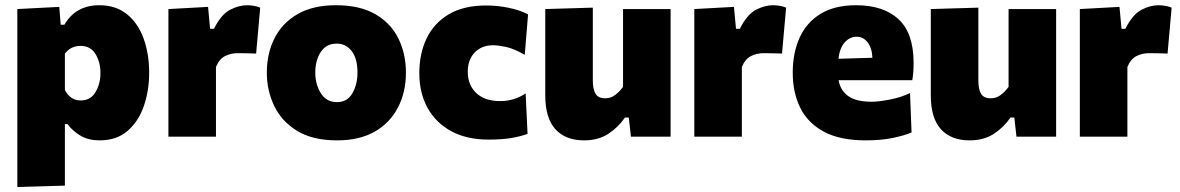

<svg xmlns="http://www.w3.org/2000/svg" viewBox="-20 -536 4627 753"><path d="M48 197.5V-500.5L212.5 -509L218 -439H232.5Q277 -515.5 369.5 -515.5Q434.5 -515.5 478 -480.2Q521.5 -445 543.2 -385Q565 -325 565 -250.5Q565 -181 544.2 -120.5Q523.5 -60 480.5 -22.8Q437.5 14.5 371 14.5Q328 14.5 297.5 -2.8Q267 -20 244.5 -49.5H234.5V192ZM296.5 -142Q335.5 -142 354.8 -175Q374 -208 374 -249Q374 -292.5 354.5 -324.2Q335 -356 296 -356Q257 -356 234.5 -325.5V-183.5Q243 -165.5 258.5 -153.8Q274 -142 296.5 -142Z M640.5 0V-500.5L796 -509L804 -423H819Q847.5 -479.5 882 -497.5Q916.5 -515.5 949.5 -515.5Q959 -515.5 973.2 -513.5Q987.5 -511.5 1000.5 -506L984.5 -326Q963.5 -326.5 947 -327Q930 -327.5 912.5 -327.5Q885 -327.5 862.5 -316Q840 -304.5 827 -273.5V0Z M1302 14.5Q1206 14.5 1145.2 -22.8Q1084.5 -60 1055.5 -120.5Q1026.5 -181 1026.5 -251Q1026.5 -326 1056.5 -385.8Q1086.5 -445.5 1146.8 -480.5Q1207 -515.5 1298 -515.5Q1391.5 -515.5 1452.2 -480.2Q1513 -445 1542.5 -385Q1572 -325 1572 -251Q1572 -175 1541 -114.8Q1510 -54.5 1450 -20Q1390 14.5 1302 14.5ZM1301.5 -135.5Q1342.5 -135.5 1362.2 -170.5Q1382 -205.5 1382 -251Q1382 -306.5 1359.2 -335.8Q1336.5 -365 1300.5 -365Q1260 -365 1238.2 -332.5Q1216.5 -300 1216.5 -251Q1216.5 -205.5 1238.2 -170.5Q1260 -135.5 1301.5 -135.5Z M1897 11.5Q1809.5 11.5 1748.8 -22Q1688 -55.5 1656.2 -114Q1624.5 -172.5 1624.5 -249Q1624.5 -325.5 1653.2 -385.5Q1682 -445.5 1740.2 -480Q1798.5 -514.5 1887 -514.5Q1932 -514.5 1976 -505.2Q2020 -496 2051 -479.5L2038 -321Q1995 -345.5 1964.5 -352Q1934 -358.5 1914 -358.5Q1869 -358.5 1841.8 -330.2Q1814.5 -302 1814.5 -254.5Q1814.5 -203 1847.8 -171.2Q1881 -139.5 1941.5 -139.5Q1996 -139.5 2041.5 -169.5L2049 -11Q2022 -1 1985.5 5.2Q1949 11.5 1897 11.5Z M2270.5 14.5Q2198 14.5 2158.2 -29.2Q2118.5 -73 2118.5 -161.5V-500.5L2305 -506V-220.5Q2305 -185.5 2315.8 -168Q2326.5 -150.5 2354 -150.5Q2375.5 -150.5 2393 -163.8Q2410.5 -177 2423.5 -195.5V-500.5H2610V0H2454.5L2446 -75H2431Q2405 -37 2365.8 -11.2Q2326.5 14.5 2270.5 14.5Z M2703 0V-500.5L2858.5 -509L2866.5 -423H2881.5Q2910 -479.5 2944.5 -497.5Q2979 -515.5 3012 -515.5Q3021.5 -515.5 3035.8 -513.5Q3050 -511.5 3063 -506L3047 -326Q3026 -326.5 3009.5 -327Q2992.5 -327.5 2975 -327.5Q2947.5 -327.5 2925 -316Q2902.5 -304.5 2889.5 -273.5V0Z M3375.5 14.5Q3274.5 14.5 3211.2 -19.5Q3148 -53.5 3118.5 -113.2Q3089 -173 3089 -251Q3089 -328.5 3116 -388.2Q3143 -448 3198.2 -481.8Q3253.5 -515.5 3337.5 -515.5Q3444.5 -515.5 3503.8 -460.8Q3563 -406 3563 -289.5Q3563 -268.5 3561.8 -252.8Q3560.5 -237 3558 -221.5H3269Q3276 -180.5 3307.2 -158.8Q3338.5 -137 3399 -137Q3425.5 -137 3469.5 -145.5Q3513.5 -154 3549 -171L3555 -16.5Q3525.5 -4 3480.5 5.2Q3435.5 14.5 3375.5 14.5ZM3339.5 -392Q3313 -392 3293 -370Q3273 -348 3268.5 -305.5L3401.5 -309.5Q3400 -347.5 3382.8 -369.8Q3365.5 -392 3339.5 -392Z M3782.5 14.5Q3710 14.5 3670.2 -29.2Q3630.5 -73 3630.5 -161.5V-500.5L3817 -506V-220.5Q3817 -185.5 3827.8 -168Q3838.5 -150.5 3866 -150.5Q3887.5 -150.5 3905 -163.8Q3922.5 -177 3935.5 -195.5V-500.5H4122V0H3966.5L3958 -75H3943Q3917 -37 3877.8 -11.2Q3838.5 14.5 3782.5 14.5Z M4215 0V-500.5L4370.5 -509L4378.5 -423H4393.5Q4422 -479.5 4456.5 -497.5Q4491 -515.5 4524 -515.5Q4533.5 -515.5 4547.8 -513.5Q4562 -511.5 4575 -506L4559 -326Q4538 -326.5 4521.5 -327Q4504.5 -327.5 4487 -327.5Q4459.5 -327.5 4437 -316Q4414.5 -304.5 4401.5 -273.5V0Z"/></svg>

Font: Heraclito ExtraBold
Style: Regular
Weight: 800
Designer: Kostas Bartsokas (font) & Cristiano Sobral (main changes)
Foundry: Kostas Bartsokas (font) & Cristiano Sobral (main changes)
Version: Version 1.00;July 8, 2020;FontCreator 13.0.0.2655 64-bit